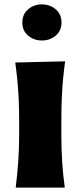

<svg xmlns="http://www.w3.org/2000/svg" viewBox="-20 -851 364 871"><path d="M81.3 -748.9Q81.3 -786 107.3 -808.5Q133.4 -831.1 169.9 -831.1Q207 -831.1 233 -808.5Q259.1 -786 259.1 -748.9Q259.1 -711.9 233 -689.6Q207 -667.3 169.9 -667.3Q133.4 -667.3 107.3 -689.6Q81.3 -711.9 81.3 -748.9ZM51.3 0Q58.6 -60.1 62.7 -116.9Q66.9 -173.8 66.9 -244.6V-300.8Q66.9 -358.9 64.7 -403.8Q62.5 -448.7 58.6 -488Q54.7 -527.3 49.3 -567.4L275.4 -572.8Q270 -532.2 266.1 -492.2Q262.2 -452.1 260.3 -406Q258.3 -359.9 258.3 -300.8V-244.6Q258.3 -173.8 262 -116.9Q265.6 -60.1 273.9 0Z"/></svg>

Font: Pinar-DS4-FD ExtraBold
Style: Regular
Weight: 800
Designer: Amin Abedi
Version: Version 3.000